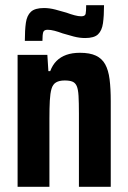

<svg xmlns="http://www.w3.org/2000/svg" viewBox="-20 -722 494 742"><path d="M48 0V-510H163L167 -447H174Q183 -471 198.5 -486.5Q214 -502 236.5 -510Q259 -518 289 -518Q327 -518 350.5 -507Q374 -496 386.5 -473.5Q399 -451 403.5 -415.5Q408 -380 408 -331V0H285V-283Q285 -326 283.5 -351.5Q282 -377 276.5 -389.5Q271 -402 260 -406.5Q249 -411 230 -411Q209 -411 196.5 -403.5Q184 -396 179 -378.5Q174 -361 172.5 -333Q171 -305 171 -263V0ZM76 -564Q76 -606 80 -634Q84 -662 99.5 -676.5Q115 -691 150 -691Q171 -691 194 -685Q217 -679 237 -673Q253 -667 268 -663Q283 -659 294 -659Q309 -659 311 -669Q313 -679 313 -702H382Q382 -661 378 -632.5Q374 -604 359 -589.5Q344 -575 309 -575Q287 -575 264.5 -581Q242 -587 222 -593Q206 -599 191 -603Q176 -607 164 -607Q150 -607 147 -597.5Q144 -588 144 -564Z"/></svg>

Font: Saira Condensed
Style: Bold
Weight: 700
Width: 3
Designer: Hector Gatti with collaboration of the Omnibus-Type team
Foundry: Omnibus-Type
Version: Version 1.101